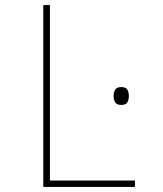

<svg xmlns="http://www.w3.org/2000/svg" viewBox="-20 -734 640 754"><path d="M150 0V-714H176V-25H510V0ZM456 -322Q438 -322 432 -332.5Q426 -343 426 -357Q426 -371 432 -381.5Q438 -392 456 -392Q475 -392 480.5 -381.5Q486 -371 486 -357Q486 -343 480.5 -332.5Q475 -322 456 -322Z"/></svg>

Font: Noto Sans Mono Thin
Style: Regular
Weight: 100
Designer: Monotype Design Team
Foundry: Monotype Imaging Inc.
Version: Version 2.014